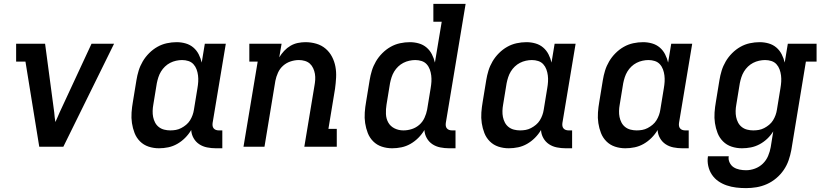

<svg xmlns="http://www.w3.org/2000/svg" viewBox="-20 -755 4240 988"><path d="M182 0 111 -438H63V-530H212L259 -177Q260 -164 261.5 -151.5Q263 -139 265 -127Q270 -139 276 -151.5Q282 -164 287 -177L451 -530H567L306 0Z M798 8Q770 8 744.5 -0.5Q719 -9 700.5 -27.5Q682 -46 672.5 -70.5Q663 -95 659 -121.5Q655 -148 657 -176Q659 -204 664 -232L682 -342Q686 -367 693.5 -391.5Q701 -416 714.5 -439Q728 -462 747.5 -481.5Q767 -501 790 -514Q813 -527 838.5 -532.5Q864 -538 889 -538Q913 -538 935.5 -531.5Q958 -525 975 -510.5Q992 -496 1002.5 -475.5Q1013 -455 1018 -433L1034 -530H1142L1074 -122Q1073 -114 1074 -107Q1075 -100 1079.5 -94.5Q1084 -89 1091 -86.5Q1098 -84 1106 -84H1124V8H1091Q1068 8 1045.5 3.5Q1023 -1 1005 -13Q987 -25 976 -44.5Q965 -64 964 -86Q951 -64 932.5 -45.5Q914 -27 892 -14.5Q870 -2 846 3Q822 8 798 8ZM856 -84Q871 -84 885 -86.5Q899 -89 912.5 -96Q926 -103 938 -113Q950 -123 958 -136Q966 -149 971 -163Q976 -177 978 -191L996 -301Q999 -318 1000 -334.5Q1001 -351 999 -367Q997 -383 991.5 -398Q986 -413 975.5 -424.5Q965 -436 949.5 -441Q934 -446 917 -446Q902 -446 886 -442.5Q870 -439 855.5 -431.5Q841 -424 829 -412.5Q817 -401 808.5 -387Q800 -373 795 -357.5Q790 -342 787 -327L769 -217Q766 -201 765.5 -184.5Q765 -168 768 -153Q771 -138 778 -124.5Q785 -111 797 -101.5Q809 -92 824.5 -88Q840 -84 856 -84Q856 -84 856 -84Q856 -84 856 -84Z M1233 0 1306 -438H1263V-530H1429L1417 -460Q1428 -478 1442.5 -493.5Q1457 -509 1475 -519.5Q1493 -530 1513 -534Q1533 -538 1552 -538Q1581 -538 1608 -530Q1635 -522 1655.5 -504.5Q1676 -487 1688.5 -463Q1701 -439 1706 -412Q1711 -385 1709.5 -356Q1708 -327 1704 -298L1670 -92H1713V0H1546L1598 -313Q1601 -329 1602 -344.5Q1603 -360 1600.5 -375Q1598 -390 1591.5 -404Q1585 -418 1574.5 -427.5Q1564 -437 1549 -441.5Q1534 -446 1518 -446Q1497 -446 1475.5 -439Q1454 -432 1437 -417Q1420 -402 1410.5 -381Q1401 -360 1397 -339L1341 0Z M1998 8Q1970 8 1944.5 -0.5Q1919 -9 1900.5 -27.5Q1882 -46 1872.5 -70.5Q1863 -95 1859 -121.5Q1855 -148 1857 -176Q1859 -204 1864 -232L1882 -342Q1886 -367 1893.5 -391.5Q1901 -416 1914.5 -439Q1928 -462 1947.5 -481.5Q1967 -501 1990 -514Q2013 -527 2038.5 -532.5Q2064 -538 2089 -538Q2113 -538 2135.5 -531.5Q2158 -525 2175 -510.5Q2192 -496 2202.5 -475.5Q2213 -455 2218 -433L2253 -643H2210V-735H2376L2274 -122Q2273 -114 2274 -107Q2275 -100 2279.5 -94.5Q2284 -89 2291 -86.5Q2298 -84 2306 -84H2324V8H2291Q2268 8 2245.5 3.5Q2223 -1 2205 -13Q2187 -25 2176 -44.5Q2165 -64 2164 -86Q2151 -64 2132.5 -45.5Q2114 -27 2092 -14.5Q2070 -2 2046 3Q2022 8 1998 8ZM2056 -84Q2078 -84 2099.5 -91Q2121 -98 2138 -113Q2155 -128 2164.5 -149Q2174 -170 2178 -191L2196 -301Q2199 -318 2200 -334.5Q2201 -351 2199 -367Q2197 -383 2191.5 -398Q2186 -413 2175.5 -424.5Q2165 -436 2149.5 -441Q2134 -446 2117 -446Q2102 -446 2086 -442.5Q2070 -439 2055.5 -431.5Q2041 -424 2029 -412.5Q2017 -401 2008.5 -387Q2000 -373 1995 -357.5Q1990 -342 1987 -327L1969 -217Q1965 -193 1966 -168.5Q1967 -144 1978 -124.5Q1989 -105 2010 -94.5Q2031 -84 2056 -84Q2056 -84 2056 -84Q2056 -84 2056 -84Z M2598 8Q2570 8 2544.5 -0.5Q2519 -9 2500.5 -27.5Q2482 -46 2472.5 -70.5Q2463 -95 2459 -121.5Q2455 -148 2457 -176Q2459 -204 2464 -232L2482 -342Q2486 -367 2493.5 -391.5Q2501 -416 2514.5 -439Q2528 -462 2547.5 -481.5Q2567 -501 2590 -514Q2613 -527 2638.5 -532.5Q2664 -538 2689 -538Q2713 -538 2735.5 -531.5Q2758 -525 2775 -510.5Q2792 -496 2802.5 -475.5Q2813 -455 2818 -433L2834 -530H2942L2874 -122Q2873 -114 2874 -107Q2875 -100 2879.5 -94.5Q2884 -89 2891 -86.5Q2898 -84 2906 -84H2924V8H2891Q2868 8 2845.5 3.5Q2823 -1 2805 -13Q2787 -25 2776 -44.5Q2765 -64 2764 -86Q2751 -64 2732.5 -45.5Q2714 -27 2692 -14.5Q2670 -2 2646 3Q2622 8 2598 8ZM2656 -84Q2671 -84 2685 -86.5Q2699 -89 2712.5 -96Q2726 -103 2738 -113Q2750 -123 2758 -136Q2766 -149 2771 -163Q2776 -177 2778 -191L2796 -301Q2799 -318 2800 -334.5Q2801 -351 2799 -367Q2797 -383 2791.5 -398Q2786 -413 2775.5 -424.5Q2765 -436 2749.5 -441Q2734 -446 2717 -446Q2702 -446 2686 -442.5Q2670 -439 2655.5 -431.5Q2641 -424 2629 -412.5Q2617 -401 2608.5 -387Q2600 -373 2595 -357.5Q2590 -342 2587 -327L2569 -217Q2566 -201 2565.5 -184.5Q2565 -168 2568 -153Q2571 -138 2578 -124.5Q2585 -111 2597 -101.5Q2609 -92 2624.5 -88Q2640 -84 2656 -84Q2656 -84 2656 -84Q2656 -84 2656 -84Z M3198 8Q3170 8 3144.5 -0.5Q3119 -9 3100.5 -27.5Q3082 -46 3072.5 -70.5Q3063 -95 3059 -121.5Q3055 -148 3057 -176Q3059 -204 3064 -232L3082 -342Q3086 -367 3093.5 -391.5Q3101 -416 3114.5 -439Q3128 -462 3147.5 -481.5Q3167 -501 3190 -514Q3213 -527 3238.5 -532.5Q3264 -538 3289 -538Q3313 -538 3335.5 -531.5Q3358 -525 3375 -510.5Q3392 -496 3402.5 -475.5Q3413 -455 3418 -433L3434 -530H3542L3474 -122Q3473 -114 3474 -107Q3475 -100 3479.5 -94.5Q3484 -89 3491 -86.5Q3498 -84 3506 -84H3524V8H3491Q3468 8 3445.5 3.5Q3423 -1 3405 -13Q3387 -25 3376 -44.5Q3365 -64 3364 -86Q3351 -64 3332.5 -45.5Q3314 -27 3292 -14.5Q3270 -2 3246 3Q3222 8 3198 8ZM3256 -84Q3271 -84 3285 -86.5Q3299 -89 3312.5 -96Q3326 -103 3338 -113Q3350 -123 3358 -136Q3366 -149 3371 -163Q3376 -177 3378 -191L3396 -301Q3399 -318 3400 -334.5Q3401 -351 3399 -367Q3397 -383 3391.5 -398Q3386 -413 3375.5 -424.5Q3365 -436 3349.5 -441Q3334 -446 3317 -446Q3302 -446 3286 -442.5Q3270 -439 3255.5 -431.5Q3241 -424 3229 -412.5Q3217 -401 3208.5 -387Q3200 -373 3195 -357.5Q3190 -342 3187 -327L3169 -217Q3166 -201 3165.5 -184.5Q3165 -168 3168 -153Q3171 -138 3178 -124.5Q3185 -111 3197 -101.5Q3209 -92 3224.5 -88Q3240 -84 3256 -84Q3256 -84 3256 -84Q3256 -84 3256 -84Z M3819 213Q3793 213 3768 210Q3743 207 3719.5 199Q3696 191 3676.5 177.5Q3657 164 3643.5 144Q3630 124 3624.5 99Q3619 74 3623 49H3730Q3727 66 3734.5 81.5Q3742 97 3755 105.5Q3768 114 3785 117.5Q3802 121 3819 121Q3842 121 3865 112.5Q3888 104 3905.5 87Q3923 70 3932.5 47.5Q3942 25 3946 2L3959 -79Q3946 -58 3928 -41Q3910 -24 3888.5 -12.5Q3867 -1 3844 3.5Q3821 8 3798 8Q3770 8 3744.5 -0.5Q3719 -9 3700.5 -27.5Q3682 -46 3672.5 -70.5Q3663 -95 3659 -121.5Q3655 -148 3657 -176Q3659 -204 3664 -232L3682 -342Q3686 -367 3693.5 -391.5Q3701 -416 3714.5 -439Q3728 -462 3747.5 -481.5Q3767 -501 3790 -514Q3813 -527 3838.5 -532.5Q3864 -538 3889 -538Q3913 -538 3935.5 -531.5Q3958 -525 3975 -510.5Q3992 -496 4002.5 -475.5Q4013 -455 4018 -433L4034 -530H4182V-438H4127L4052 17Q4047 44 4038 70Q4029 96 4013 119.5Q3997 143 3974.5 162Q3952 181 3926 192.5Q3900 204 3873 208.5Q3846 213 3819 213ZM3856 -84Q3871 -84 3885 -86.5Q3899 -89 3912.5 -96Q3926 -103 3938 -113Q3950 -123 3958 -136Q3966 -149 3971 -163Q3976 -177 3978 -191L3996 -301Q3999 -318 4000 -334.5Q4001 -351 3999 -367Q3997 -383 3991.5 -398Q3986 -413 3975.5 -424.5Q3965 -436 3949.5 -441Q3934 -446 3917 -446Q3902 -446 3886 -442.5Q3870 -439 3855.5 -431.5Q3841 -424 3829 -412.5Q3817 -401 3808.5 -387Q3800 -373 3795 -357.5Q3790 -342 3787 -327L3769 -217Q3766 -201 3765.5 -184.5Q3765 -168 3768 -153Q3771 -138 3778 -124.5Q3785 -111 3797 -101.5Q3809 -92 3824.5 -88Q3840 -84 3856 -84Q3856 -84 3856 -84Q3856 -84 3856 -84Z"/></svg>

Font: Iosevka Slab Semibold Extended
Style: Italic
Weight: 600
Width: 7
Italic angle: -9°
Monospace: yes
Designer: Belleve Invis
Foundry: Belleve Invis
Version: Version 11.1.0; ttfautohint (v1.8.3)